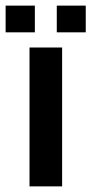

<svg xmlns="http://www.w3.org/2000/svg" viewBox="-50 -663 325 683"><path d="M171 0H55V-494H171ZM255 -643V-548H152V-643ZM74 -643V-548H-30V-643Z"/></svg>

Font: Blinker SemiBold
Style: Regular
Weight: 600
Designer: Juergen Huber
Foundry: supertype
Version: Version 1.015;PS 1.15;hotconv 1.0.88;makeotf.lib2.5.647800